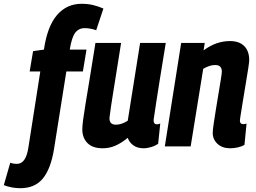

<svg xmlns="http://www.w3.org/2000/svg" viewBox="-129 -770 1345 1010"><path d="M-22 220Q-67 220 -109 204L-75 86Q-64 90 -55.5 91Q-47 92 -40 92Q7 92 20 8L83 -394H27L45 -501L102 -509Q120 -632 171 -691Q222 -750 300 -750Q335 -750 362.5 -743Q390 -736 415 -725L377 -611Q363 -616 347.5 -619Q332 -622 317 -622Q285 -622 266.5 -597.5Q248 -573 238 -509H326L307 -394H220L155 15Q138 119 96 169.5Q54 220 -22 220Z M411 10Q358 10 331 -17.5Q304 -45 304 -89Q304 -107 308 -138.5Q312 -170 320.5 -221Q329 -272 342 -351Q355 -430 373 -544H508Q494 -456 484 -393.5Q474 -331 467 -287Q460 -243 455 -210.5Q450 -178 447 -151Q445 -114 481 -114Q510 -114 543 -135L608 -544H743Q724 -428 712 -353.5Q700 -279 693.5 -236Q687 -193 684 -172.5Q681 -152 680 -146Q679 -140 679 -138Q679 -116 696 -116Q704 -116 714 -120L703 -14Q688 -3 666.5 3.5Q645 10 626 10Q594 10 572.5 -5.5Q551 -21 543 -45Q509 -17 477.5 -3.5Q446 10 411 10Z M824 -544H948L942 -505Q977 -531 1011.5 -542.5Q1046 -554 1080 -554Q1130 -554 1156 -527.5Q1182 -501 1182 -454Q1182 -444 1177 -411Q1172 -378 1164.5 -334Q1157 -290 1150 -246.5Q1143 -203 1138 -172Q1133 -141 1133 -135Q1133 -117 1151 -117Q1154 -117 1158.5 -117.5Q1163 -118 1168 -120L1157 -8Q1142 1 1121.5 5.5Q1101 10 1082 10Q1040 10 1015 -13.5Q990 -37 990 -71Q990 -85 995 -119Q1000 -153 1007 -196Q1014 -239 1021 -281Q1028 -323 1033 -354Q1038 -385 1038 -394Q1038 -409 1030 -418.5Q1022 -428 1002 -428Q987 -428 971 -422.5Q955 -417 940 -408L874 0H738Z"/></svg>

Font: Georama SemiCondensed
Style: Bold Italic
Weight: 700
Width: 4
Italic angle: -9°
Designer: Jean-Baptiste Levee
Foundry: Production Type
Version: Version 1.000